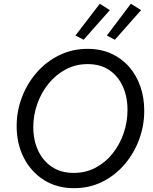

<svg xmlns="http://www.w3.org/2000/svg" viewBox="-20 -982 805 1008"><path d="M369.1 5.9Q278.3 5.9 210.4 -37.1Q142.6 -80.1 105 -153.8Q67.4 -227.5 67.4 -319.8Q67.4 -399.4 95.5 -472.4Q123.5 -545.4 173.8 -602.5Q224.1 -659.7 292.2 -692.6Q360.4 -725.6 439.9 -725.6Q508.8 -725.6 563.7 -700.7Q618.7 -675.8 657.5 -631.6Q696.3 -587.4 716.8 -528.3Q737.3 -469.2 737.3 -400.9Q737.3 -321.3 710 -248.3Q682.6 -175.3 633.1 -117.9Q583.5 -60.5 516.4 -27.3Q449.2 5.9 369.1 5.9ZM367.2 -74.2Q430.2 -74.2 482.2 -101.8Q534.2 -129.4 571.5 -176.5Q608.9 -223.6 629.2 -282.7Q649.4 -341.8 649.4 -404.8Q649.4 -472.7 625.2 -527.1Q601.1 -581.5 554.4 -613.5Q507.8 -645.5 440.4 -645.5Q377.4 -645.5 325.2 -617.7Q272.9 -589.8 234.6 -542.5Q196.3 -495.1 175.5 -436Q154.8 -377 154.8 -314.5Q154.8 -246.6 179.9 -192.1Q205.1 -137.7 252.4 -106Q299.8 -74.2 367.2 -74.2ZM418.9 -773.4 376 -795.4 503.9 -962.4 556.6 -928.7ZM583 -773.4 541 -795.4 667 -962.4 720.7 -928.7Z"/></svg>

Font: Reddit Sans
Style: Italic
Weight: 400
Italic angle: -11.25°
Designer: Stephen Hutchings
Version: Version 1.013